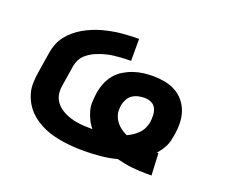

<svg xmlns="http://www.w3.org/2000/svg" viewBox="-93 -674 986 829"><g transform="rotate(20 400.0 -260.0)"><path d="M645 8Q610 8 575.5 4Q541 0 508 -9Q471 1 432.5 4.5Q394 8 357 8Q333 8 309.5 6.5Q286 5 263 1.5Q240 -2 217.5 -7.5Q195 -13 174.5 -22Q154 -31 135.5 -43Q117 -55 101.5 -71Q86 -87 75 -106.5Q64 -126 58 -147.5Q52 -169 52.5 -193Q53 -217 57 -241L73 -341Q76 -361 84 -381Q92 -401 105.5 -418.5Q119 -436 136.5 -450.5Q154 -465 172.5 -475.5Q191 -486 211.5 -494.5Q232 -503 252.5 -508.5Q273 -514 293.5 -518Q314 -522 335 -524Q356 -526 376.5 -527Q397 -528 417 -528V-427Q404 -427 391 -426.5Q378 -426 365 -425Q352 -424 339 -422.5Q326 -421 312.5 -418Q299 -415 286.5 -411Q274 -407 261 -401.5Q248 -396 236.5 -388.5Q225 -381 215 -371.5Q205 -362 199 -349.5Q193 -337 190 -324L174 -224Q171 -207 173 -190.5Q175 -174 182.5 -160Q190 -146 201.5 -135.5Q213 -125 227.5 -117.5Q242 -110 257.5 -105Q273 -100 289.5 -97.5Q306 -95 323 -94Q340 -93 357 -93H361Q348 -108 339 -126.5Q330 -145 324.5 -165Q319 -185 320.5 -207Q322 -229 325 -251Q329 -273 338 -294.5Q347 -316 362 -334Q377 -352 397.5 -364.5Q418 -377 440 -384.5Q462 -392 484 -395Q506 -398 528 -398Q556 -398 583 -393Q610 -388 633 -375.5Q656 -363 672.5 -343Q689 -323 697.5 -298Q706 -273 706.5 -245.5Q707 -218 702 -190Q700 -177 697 -164Q694 -151 688 -138.5Q682 -126 674 -114.5Q666 -103 657 -93H664L669 8ZM509 -119Q522 -125 535 -133.5Q548 -142 559 -153.5Q570 -165 576 -178.5Q582 -192 585 -206Q587 -222 586.5 -238.5Q586 -255 579.5 -269Q573 -283 558.5 -290Q544 -297 528 -297Q514 -297 499.5 -294Q485 -291 472.5 -283Q460 -275 452.5 -261.5Q445 -248 442 -234Q440 -222 440 -209Q440 -196 444 -184.5Q448 -173 454.5 -163Q461 -153 469.5 -145Q478 -137 488 -130.5Q498 -124 509 -119Z"/></g></svg>

Font: Iosevka Aile Oblique
Style: Bold
Weight: 700
Italic angle: -9°
Designer: Belleve Invis
Foundry: Belleve Invis
Version: Version 31.1.0; ttfautohint (v1.8.4)